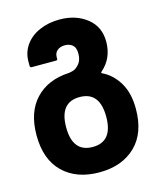

<svg xmlns="http://www.w3.org/2000/svg" viewBox="-109 -565 717 870"><g transform="rotate(-15 250.0 -130.0)"><path d="M17 -8Q17 -116 74.5 -177Q132 -238 231 -243Q240 -244 250.5 -247Q261 -250 268 -256Q284 -269 290 -283.5Q296 -298 296 -318Q296 -345 282 -357Q268 -369 246 -369Q224 -369 210.5 -357.5Q197 -346 197 -327V-319Q197 -312 190 -312H76Q68 -312 68 -320V-340Q68 -383 92 -417Q116 -451 158.5 -469.5Q201 -488 253 -488Q329 -488 380.5 -447.5Q432 -407 432 -337Q432 -259 377 -211Q373 -208 373.5 -206Q374 -204 378 -202Q424 -180 453.5 -131Q483 -82 483 -8Q483 106 419.5 167Q356 228 250 228Q143 228 80 167Q17 106 17 -8ZM250 109Q344 109 344 -8Q344 -125 250 -125Q156 -125 156 -8Q156 109 250 109Z"/></g></svg>

Font: Barlow GEO Bold
Style: Regular
Weight: 700
Designer: Jeremy Tribby
Foundry: Tribby Type
Version: Version 1.408